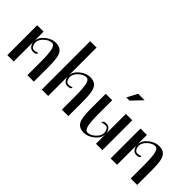

<svg xmlns="http://www.w3.org/2000/svg" viewBox="16 -1422 2104 2104"><g transform="rotate(45 1067.5 -370.0)"><path d="M280 -256Q286 -256 286 -248Q286 -240 274.5 -232.5Q263 -225 233.5 -225Q204 -225 185 -249Q166 -273 163 -302V0H64V-463H163V-317Q167 -380 225 -426.5Q283 -473 346 -473Q412 -473 443.5 -427.5Q475 -382 475 -234V0H375V-208Q375 -326 362.5 -384Q350 -442 315 -442Q271 -442 227 -401Q183 -360 183 -314Q183 -290 195.5 -267.5Q208 -245 230.5 -245Q253 -245 265.5 -250.5Q278 -256 280 -256Z M814 -256Q820 -256 820 -248Q820 -240 808.5 -232.5Q797 -225 767.5 -225Q738 -225 719 -249Q700 -273 697 -302V0H598V-750H697V-317Q701 -380 759 -426.5Q817 -473 880 -473Q946 -473 977.5 -427.5Q1009 -382 1009 -234V0H909V-208Q909 -326 896.5 -384Q884 -442 849 -442Q805 -442 761 -401Q717 -360 717 -314Q717 -290 729.5 -267.5Q742 -245 764.5 -245Q787 -245 799.5 -250.5Q812 -256 814 -256Z M1321 -207Q1315 -207 1315 -215Q1315 -223 1326.5 -230.5Q1338 -238 1367.5 -238Q1397 -238 1416.5 -213Q1436 -188 1438 -158V-463H1537V0H1438V-146Q1434 -83 1376 -36.5Q1318 10 1255 10Q1189 10 1157.5 -35.5Q1126 -81 1126 -229V-463H1226V-255Q1226 -137 1238.5 -79Q1251 -21 1286 -21Q1330 -21 1374 -62Q1418 -103 1418 -149Q1418 -173 1405.5 -195.5Q1393 -218 1370.5 -218Q1348 -218 1335.5 -212.5Q1323 -207 1321 -207ZM1477 -714 1363 -594H1314L1377 -714Z M1881 -256Q1887 -256 1887 -248Q1887 -240 1875.5 -232.5Q1864 -225 1834.5 -225Q1805 -225 1786 -249Q1767 -273 1764 -302V0H1665V-463H1764V-317Q1768 -380 1826 -426.5Q1884 -473 1947 -473Q2013 -473 2044.5 -427.5Q2076 -382 2076 -234V0H1976V-208Q1976 -326 1963.5 -384Q1951 -442 1916 -442Q1872 -442 1828 -401Q1784 -360 1784 -314Q1784 -290 1796.5 -267.5Q1809 -245 1831.5 -245Q1854 -245 1866.5 -250.5Q1879 -256 1881 -256Z"/></g></svg>

Font: Spirax
Style: Regular
Weight: 400
Designer: Brenda Gallo (gbrenda1987@gmail.com)
Foundry: Brenda Gallo
Version: Version 1.002